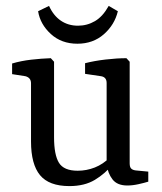

<svg xmlns="http://www.w3.org/2000/svg" viewBox="-20 -622 547 650"><path d="M362 -66Q336 -34 301 -13Q266 8 215 8Q146 8 115.5 -29Q85 -66 85 -143V-340Q85 -359 66 -364L21 -371V-407Q51 -416 86 -420Q121 -424 152 -425L163 -413V-157Q163 -98 179.5 -71Q196 -44 243 -44Q273 -44 301 -55Q329 -66 353 -90ZM482 -7Q469 -3 449 1.5Q429 6 411 6Q377 6 361 -14.5Q345 -35 341 -66V-341Q341 -361 322 -364L268 -372V-408Q299 -416 337.5 -420.5Q376 -425 408 -425L419 -413V-69Q419 -56 424.5 -51Q430 -46 440 -45L482 -41ZM242 -474Q188 -474 152 -507Q116 -540 109 -584L146 -602Q161 -569 186 -552Q211 -535 244 -535Q275 -535 301.5 -550.5Q328 -566 348 -602L379 -584Q368 -538 331.5 -506Q295 -474 242 -474Z"/></svg>

Font: Yrsa
Style: Regular
Weight: 400
Designer: Anna Giedrys (Yrsa+Rasa design), David Brezina (Yrsa art-direction, Rasa art-direction, design)
Foundry: Rosetta Type Foundry
Version: Version 2.004